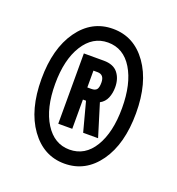

<svg xmlns="http://www.w3.org/2000/svg" viewBox="-89 -796 535 580"><g transform="rotate(20 178.5 -505.5)"><path d="M179 -289Q112 -289 69.5 -348Q27 -407 27 -506Q27 -604 69 -663Q111 -722 179 -722Q247 -722 289 -663Q331 -604 331 -506Q331 -407 289 -348Q247 -289 179 -289ZM179 -334Q229 -334 257.5 -381Q286 -428 286 -506Q286 -584 257.5 -631Q229 -678 179 -678Q130 -678 100.5 -631Q71 -584 71 -506Q71 -428 100.5 -381Q130 -334 179 -334ZM121 -396V-622H185Q216 -622 230.5 -604Q245 -586 245 -558Q245 -539 238.5 -523.5Q232 -508 217 -500L249 -396H201L176 -490H166V-396ZM179 -583H166V-529H179Q191 -529 196 -535Q201 -541 201 -557Q201 -583 179 -583Z"/></g></svg>

Font: Special Gothic Condensed Medium
Style: Regular
Weight: 500
Width: 3
Designer: Alistair McCready
Foundry: Monolith
Version: Version 1.000; ttfautohint (v1.8.4.7-5d5b)